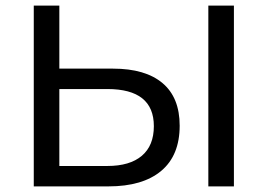

<svg xmlns="http://www.w3.org/2000/svg" viewBox="-20 -664 953 684"><path d="M558.9 -368C518.1 -402.3 459.4 -419.5 382.7 -419.5H191.4V-644H100.3V0H366.2C447.7 0 510.4 -18.4 554.3 -55.2C598.2 -92 620.1 -145.7 620.1 -216.2C620.1 -283.1 599.7 -333.7 558.9 -368ZM485.3 -109C456.8 -84.8 415.8 -72.7 362.5 -72.7H191.4V-346.8H362.5C472.9 -346.8 528.1 -302.7 528.1 -214.4C528.1 -168.4 513.8 -133.2 485.3 -109ZM722.2 -644V0H813.3V-644Z"/></svg>

Font: Montserrat Ace
Style: Regular
Weight: 500
Designer: Julieta Ulanovsky
Foundry: Julieta Ulanovsky
Version: Version 1